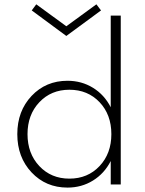

<svg xmlns="http://www.w3.org/2000/svg" viewBox="-20 -854 671 889"><path d="M292.5 14.6Q192.4 14.6 126.2 -55.7Q60.1 -126 60.1 -232.9Q60.1 -339.8 126.2 -409.9Q192.4 -480 292.5 -480Q357.9 -480 410.6 -447.5Q463.4 -415 492.7 -357.4V-781.7H539.1V0H492.7V-108.4Q463.4 -50.8 410.6 -18.1Q357.9 14.6 292.5 14.6ZM301.3 -26.9Q386.2 -26.9 440.9 -85Q495.6 -143.1 495.6 -232.9Q495.6 -323.2 440.9 -380.9Q386.2 -438.5 301.3 -438.5Q216.8 -438.5 162.1 -380.6Q107.4 -322.8 107.4 -232.9Q107.4 -143.1 162.1 -85Q216.8 -26.9 301.3 -26.9ZM127 -805.7 147.9 -834 287.1 -732.4 426.3 -834 447.8 -805.7 287.1 -687.5Z"/></svg>

Font: Spartan MB Light
Style: Regular
Weight: 300
Designer: Matt Bailey, Mirko Velimirovic
Foundry: Matt Bailey
Version: Version 1.005